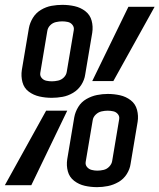

<svg xmlns="http://www.w3.org/2000/svg" viewBox="-36 -763 657 791"><path d="M177 -360Q199 -360 221.5 -364Q244 -368 265 -380.5Q286 -393 299 -413.5Q312 -434 315 -456L344 -628Q348 -654 341.5 -678Q335 -702 315.5 -717Q296 -732 271.5 -737.5Q247 -743 221 -743Q199 -743 176.5 -739Q154 -735 133 -722.5Q112 -710 99.5 -689.5Q87 -669 83 -647L54 -475Q50 -449 56.5 -424.5Q63 -400 82.5 -385.5Q102 -371 126.5 -365.5Q151 -360 177 -360ZM344 -429H431L601 -735H493ZM364 8Q386 8 408.5 3.5Q431 -1 452 -13Q473 -25 486 -45.5Q499 -66 502 -88L531 -261Q535 -286 528.5 -310.5Q522 -335 502.5 -350Q483 -365 458.5 -370.5Q434 -376 408 -376Q386 -376 363.5 -371.5Q341 -367 320 -355Q299 -343 286.5 -322.5Q274 -302 270 -280L241 -107Q237 -81 243.5 -57Q250 -33 269.5 -18Q289 -3 313.5 2.5Q338 8 364 8ZM365 -60Q353 -60 341.5 -63Q330 -66 322.5 -75Q315 -84 317 -96L346 -268Q348 -281 358.5 -291Q369 -301 382 -304Q395 -307 408 -307Q419 -307 430.5 -304.5Q442 -302 449.5 -293Q457 -284 455 -272L426 -99Q424 -87 414 -76.5Q404 -66 390.5 -63Q377 -60 365 -60ZM-16 0H93L241 -307H154ZM178 -428Q166 -428 154.5 -430.5Q143 -433 135.5 -442Q128 -451 130 -463L159 -636Q161 -649 171 -659Q181 -669 194.5 -672Q208 -675 220 -675Q232 -675 243.5 -672.5Q255 -670 262.5 -660.5Q270 -651 268 -639L239 -467Q237 -454 227 -444Q217 -434 203.5 -431Q190 -428 178 -428Z"/></svg>

Font: Iosevka Sparkle Oblique
Style: Regular
Weight: 400
Italic angle: -9°
Designer: Belleve Invis
Foundry: Belleve Invis
Version: Version 4.5.0; ttfautohint (v1.8.3)